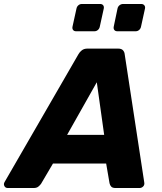

<svg xmlns="http://www.w3.org/2000/svg" viewBox="-70 -944 811 964"><path d="M-31 0Q-43 0 -48 -10Q-53 -20 -47 -30L324 -672Q330 -683 341 -691.5Q352 -700 369 -700H523Q540 -700 547.5 -691.5Q555 -683 556 -672L654 -30Q657 -16 649 -8Q641 0 631 0H510Q495 0 488.5 -7Q482 -14 480 -24L463 -123H196L136 -21Q131 -14 122.5 -7Q114 0 99 0ZM267 -267H453L416 -531ZM519 -787Q509 -787 504 -793.5Q499 -800 501 -810L520 -901Q522 -911 530 -917.5Q538 -924 548 -924H639Q649 -924 654.5 -917.5Q660 -911 658 -901L638 -810Q636 -800 628.5 -793.5Q621 -787 611 -787ZM312 -787Q302 -787 297 -793.5Q292 -800 294 -810L314 -901Q316 -911 323.5 -917.5Q331 -924 341 -924H433Q443 -924 448 -917.5Q453 -911 451 -901L431 -810Q429 -800 421.5 -793.5Q414 -787 404 -787Z"/></svg>

Font: Rubik Light
Style: Bold Italic
Weight: 700
Italic angle: -12°
Version: Version 2.104